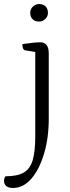

<svg xmlns="http://www.w3.org/2000/svg" viewBox="-58 -663 348 953"><path d="M6 270Q-16 270 -27 260.5Q-38 251 -38 236Q-38 222 -31 212Q27 212 59 194Q91 176 104 133Q117 90 117 13V-405L68 -413Q53 -415 53 -444Q88 -449 107 -451Q126 -453 142 -453Q184 -453 184 -398V-83Q185 17 161.5 97Q138 177 98 223.5Q58 270 6 270ZM136 -556Q115 -556 103.5 -568Q92 -580 92 -599Q92 -618 105.5 -630.5Q119 -643 136 -643Q157 -643 168.5 -631Q180 -619 180 -599Q180 -581 166.5 -568.5Q153 -556 136 -556Z"/></svg>

Font: Petrona Light
Style: Regular
Weight: 300
Designer: Ringo R. Seeber
Foundry: Ringo R. Seeber
Version: Version 2.001; ttfautohint (v1.8.3)